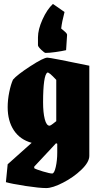

<svg xmlns="http://www.w3.org/2000/svg" viewBox="-20 -770 509 976"><path d="M10 156 19 65 141 -44Q82 -60 50.5 -107.5Q19 -155 19 -225Q19 -262 27 -301.5Q35 -341 46 -365Q66 -389 133.5 -433Q201 -477 221 -477Q236 -477 434 -436V22Q434 54 394 92.5Q354 131 300.5 158.5Q247 186 215 186Q180 186 111 175.5Q42 165 10 156ZM266 -154V-364Q228 -405 221 -401Q210 -395 204.5 -356Q199 -317 199 -250Q199 -198 207.5 -164.5Q216 -131 232 -131Q238 -131 266 -154ZM271 6V-39L265 -42L239 -14Q227 -2 154 77V85Q163 91 198 101.5Q233 112 245 112Q256 112 263.5 78.5Q271 45 271 6ZM173 -540V-580Q173 -620 196 -671Q219 -722 249 -750L308 -709Q295 -660 291 -625Q293 -623 307.5 -611Q322 -599 321 -592L316 -515Q295 -510 263 -505.5Q231 -501 212 -501Q206 -501 189.5 -517Q173 -533 173 -540Z"/></svg>

Font: Grenze Black
Style: Regular
Weight: 900
Designer: Renata Polastri
Foundry: Omnibus-Type
Version: Version 1.002; ttfautohint (v1.8)